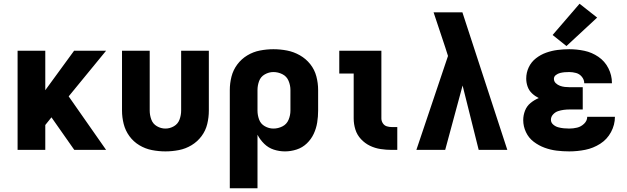

<svg xmlns="http://www.w3.org/2000/svg" viewBox="-20 -801 3352 1026"><path d="M74 0H222V-133L255 -174L377 0H547L347 -286L547 -530H376L222 -319V-530H74Z M864 8Q900 8 936 1Q972 -6 1003.5 -25Q1035 -44 1057 -73.5Q1079 -103 1087.5 -138.5Q1096 -174 1096 -210V-530H948V-210Q948 -186 939.5 -162.5Q931 -139 909.5 -126.5Q888 -114 864 -114Q840 -114 818.5 -126.5Q797 -139 788.5 -162.5Q780 -186 780 -210V-530H632V-210Q632 -174 641 -138.5Q650 -103 671.5 -73.5Q693 -44 724.5 -25Q756 -6 792 1Q828 8 864 8Z M1208 205H1356V-81Q1370 -54 1392 -32.5Q1414 -11 1443 -1.5Q1472 8 1503 8Q1534 8 1565 -2Q1596 -12 1619.5 -34.5Q1643 -57 1656.5 -86Q1670 -115 1675 -146.5Q1680 -178 1680 -210V-320Q1680 -357 1670.5 -393Q1661 -429 1638 -458Q1615 -487 1582.5 -505.5Q1550 -524 1514 -531Q1478 -538 1441 -538Q1405 -538 1369 -531Q1333 -524 1301.5 -505Q1270 -486 1248 -456.5Q1226 -427 1217 -391.5Q1208 -356 1208 -320ZM1441 -114Q1417 -114 1395 -126.5Q1373 -139 1364.5 -162.5Q1356 -186 1356 -210V-320Q1356 -344 1364.5 -367.5Q1373 -391 1395 -403.5Q1417 -416 1441 -416Q1466 -416 1489 -404.5Q1512 -393 1522 -369Q1532 -345 1532 -320V-210Q1532 -185 1522 -161Q1512 -137 1489 -125.5Q1466 -114 1441 -114Z M2074 0H2103V-122H2074Q2060 -122 2047 -126Q2034 -130 2026 -142Q2018 -154 2018 -168V-530H1793V-408H1870V-168Q1870 -138 1879 -109Q1888 -80 1909 -57.5Q1930 -35 1957 -22Q1984 -9 2014 -4.5Q2044 0 2074 0Z M2205 0H2359L2452 -344L2538 0H2691L2451 -735H2297Q2313 -689 2328 -642Q2343 -595 2359 -549L2374 -502Z M3022 8Q3065 8 3107.5 -0.5Q3150 -9 3187 -32.5Q3224 -56 3245 -95Q3266 -134 3266 -177H3118Q3118 -156 3101.5 -140Q3085 -124 3064 -119Q3043 -114 3022 -114Q3007 -114 2992 -115.5Q2977 -117 2962.5 -121Q2948 -125 2936 -135.5Q2924 -146 2924 -161Q2924 -177 2935.5 -189.5Q2947 -202 2962 -207Q2977 -212 2992.5 -214Q3008 -216 3024 -216H3094V-335H3024Q3011 -335 2998 -336.5Q2985 -338 2972.5 -342.5Q2960 -347 2950 -356.5Q2940 -366 2940 -380Q2940 -392 2950.5 -400Q2961 -408 2973 -411Q2985 -414 2997 -415Q3009 -416 3022 -416Q3040 -416 3058.5 -411Q3077 -406 3089.5 -390.5Q3102 -375 3102 -357V-356H3250V-358Q3250 -399 3231 -436.5Q3212 -474 3177.5 -497.5Q3143 -521 3103 -529.5Q3063 -538 3022 -538Q2990 -538 2959 -534Q2928 -530 2898.5 -519.5Q2869 -509 2844 -489.5Q2819 -470 2805.5 -441.5Q2792 -413 2792 -381Q2792 -359 2799.5 -338Q2807 -317 2823 -302Q2839 -287 2859 -277Q2835 -267 2815 -250.5Q2795 -234 2785.5 -209.5Q2776 -185 2776 -159Q2776 -126 2790.5 -95Q2805 -64 2832 -43.5Q2859 -23 2890.5 -11.5Q2922 0 2955 4Q2988 8 3022 8ZM3007 -555 3171 -707 3077 -781 2933 -614Z"/></svg>

Font: Iosevka Sparkle Heavy
Style: Regular
Weight: 900
Designer: Belleve Invis
Foundry: Belleve Invis
Version: Version 4.5.0; ttfautohint (v1.8.3)